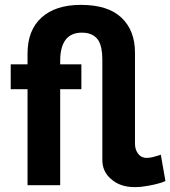

<svg xmlns="http://www.w3.org/2000/svg" viewBox="-20 -760 699 788"><path d="M634 -123 620 -119Q599 -112 582 -112Q558 -112 545 -132Q534 -147 534 -171V-544Q534 -635 478.5 -687.5Q423 -740 312 -740Q208 -740 150.5 -688Q93 -636 93 -540V-496H24V-394H93V0H227V-394H314V-496H227V-514Q229 -626 316 -626Q363 -626 384 -594Q400 -567 400 -517V-104Q400 -56 435 -26Q472 8 533 8Q558 8 578 4Q613 -1 647 -12Q659 -17 659 -17L640 -125Z"/></svg>

Font: RT Raleway Bold
Style: Regular
Weight: 400
Designer: Matt McInerney, Pablo Impallari, Rodrigo Fuenzalida — Edited by Milan Moffatt in April 2016
Foundry: Matt McInerney, Pablo Impallari, Rodrigo Fuenzalida — Edited by Milan Moffatt in April 2016
Version: Version 3.001